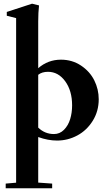

<svg xmlns="http://www.w3.org/2000/svg" viewBox="-20 -746 573 1035"><path d="M10.7 269V243.7L66.9 238.8V-648.4L16.6 -661.1V-681.6L152.8 -726.1L190.4 -716.8Q186 -678.7 186 -630.9V-378.4Q238.8 -424.3 308.6 -424.3Q369.1 -424.3 416.7 -392.6Q464.4 -360.8 488.3 -312.7Q512.2 -264.6 512.2 -210.9Q512.2 -147 480.2 -95.2Q448.2 -43.5 397 -15.9Q345.7 11.7 287.6 11.7Q238.3 11.7 186 -7.3V238.3L261.2 243.7V269ZM238.8 -358.9Q206.1 -358.9 186 -342.8V-58.1Q221.7 -23.4 271 -23.4Q302.2 -23.4 325 -46.4Q347.7 -69.3 358.2 -103.8Q368.7 -138.2 368.7 -178.2Q368.7 -256.8 331.5 -307.9Q294.4 -358.9 238.8 -358.9Z"/></svg>

Font: Elstob 18pt
Style: Bold
Weight: 700
Designer: Peter S. Baker
Version: Version 1.015